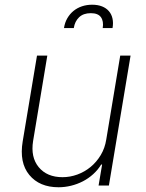

<svg xmlns="http://www.w3.org/2000/svg" viewBox="-20 -779 612 806"><path d="M75.3 -185.7 135.3 -545.5H178.6L119 -187.5Q108 -119.3 142.4 -77.4Q177.2 -35.2 242.5 -35.2Q274.1 -35.2 304.7 -46.3Q335.2 -57.5 360.3 -78.1Q385.3 -98.7 402.9 -128Q420.5 -157.3 426.1 -193.5L484.7 -545.5H528.1L437.1 0H393.8L408.7 -88.4H404.8Q391 -65.7 371.1 -47.8Q351.2 -29.8 327.8 -17.8Q304.3 -5.7 278.2 0.7Q252.1 7.1 225.9 7.1Q145.6 7.1 103 -44.7Q60.4 -96.2 75.3 -185.7ZM366.8 -759.2Q390.6 -759.2 408.4 -752.1Q426.1 -745 437.1 -732.2Q448.2 -719.5 452.2 -701.3Q456.3 -683.2 452.4 -661.2H411.2Q415.8 -689.6 403.8 -706.7Q391.7 -723.7 361.2 -723.7Q329.9 -723.7 312 -706.5Q294 -689.3 289.8 -661.2H248.6Q252.1 -684.3 262.6 -702.4Q273.1 -720.5 288.5 -733.1Q304 -745.7 324 -752.5Q344.1 -759.2 366.8 -759.2Z"/></svg>

Font: Inter P Extra Light
Style: Italic
Weight: 200
Italic angle: 9.39999°
Designer: Rasmus Andersson
Foundry: rsms
Version: Version 3.018;git-588b23468